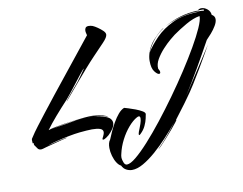

<svg xmlns="http://www.w3.org/2000/svg" viewBox="-89 -766 1401 1108"><g transform="rotate(-10 612.0 -212.0)"><path d="M465 18Q461 18 461 14Q461 10 467 0Q475 -16 475 -25Q475 -40 458 -46Q441 -52 411 -52Q396 -52 377.5 -50.5Q359 -49 337 -47Q309 -44 273 -37Q237 -30 202.5 -21.5Q168 -13 144 -4Q156 -7 176 -12Q196 -17 216.5 -22Q237 -27 249 -29Q254 -30 257.5 -30Q261 -30 259 -29Q249 -27 226 -21Q203 -15 178 -8.5Q153 -2 134.5 3Q116 8 114 9Q110 10 107 10.5Q104 11 102 11Q88 11 81.5 0.5Q75 -10 70 -16Q64 -22 66 -33Q62 -33 60 -32Q60 -36 59.5 -41Q59 -46 59 -50Q59 -59 62 -61Q83 -94 107 -125Q131 -156 157 -190Q231 -285 315.5 -390Q400 -495 477 -592Q476 -597 474 -604.5Q472 -612 472 -619Q472 -629 477 -636Q482 -643 495 -643Q506 -643 518 -639Q530 -634 546 -623Q562 -612 574.5 -600Q587 -588 587 -577Q587 -561 559.5 -532.5Q532 -504 493 -463Q469 -438 438 -402.5Q407 -367 376.5 -331Q346 -295 323.5 -268.5Q301 -242 295 -235Q296 -239 307.5 -253.5Q319 -268 334.5 -286.5Q350 -305 362 -319Q367 -324 377 -337Q387 -350 398 -365.5Q409 -381 417 -392.5Q425 -404 425 -406Q425 -406 423.5 -405Q422 -404 418 -399Q413 -394 397.5 -374Q382 -354 362.5 -329Q343 -304 325.5 -281.5Q308 -259 298 -248Q257 -204 222 -163.5Q187 -123 164 -91Q165 -91 166 -91.5Q167 -92 168 -92Q177 -96 201 -101Q225 -106 257 -111Q289 -116 321 -120Q353 -124 378.5 -126.5Q404 -129 415 -129Q430 -129 450 -126.5Q470 -124 488.5 -119.5Q507 -115 515 -107Q497 -115 476.5 -119Q456 -123 433 -124Q468 -121 500 -109Q521 -102 529.5 -91Q538 -80 538 -68Q538 -52 526.5 -34.5Q515 -17 499 -2Q495 2 483 10Q471 18 465 18ZM178 -94Q193 -97 217 -100.5Q241 -104 265.5 -108Q290 -112 305 -115Q328 -120 362 -123Q396 -126 431 -124Q425 -125 419 -125Q413 -125 406 -125Q370 -125 320 -119Q310 -118 284 -113.5Q258 -109 228.5 -104Q199 -99 178 -94ZM599 219Q582 219 565.5 210.5Q549 202 540 183Q528 178 516.5 160.5Q505 143 498 118.5Q491 94 491 71Q491 40 504 24Q511 6 522.5 -19Q534 -44 548.5 -69.5Q563 -95 580 -115Q597 -135 615 -142Q619 -141 637.5 -135.5Q656 -130 678.5 -121.5Q701 -113 717 -103.5Q733 -94 732 -85Q731 -79 727 -60Q723 -41 712.5 -18.5Q702 4 682 23Q677 28 674 28Q671 28 672 20Q673 12 682 -9Q685 -16 691.5 -34.5Q698 -53 698 -66Q698 -79 690 -79Q685 -79 678 -75Q654 -62 628 -32Q602 -2 582 37Q562 76 553 117Q550 127 550 140Q551 152 557 167.5Q563 183 575 183Q595 183 629 155Q663 127 706.5 79Q750 31 798 -30Q846 -91 894.5 -158.5Q943 -226 986 -292Q1029 -358 1063 -417Q1097 -476 1116.5 -520Q1136 -564 1136 -586L1134 -588Q1098 -582 1054.5 -557Q1011 -532 976 -507Q969 -502 947.5 -484Q926 -466 902 -440Q878 -414 861.5 -385.5Q845 -357 848 -330Q856 -318 856 -309Q856 -300 848 -300Q838 -300 822.5 -320Q807 -340 807 -383Q807 -406 815 -430L813 -427Q811 -423 812 -425.5Q813 -428 815 -432V-430Q841 -471 881 -512Q921 -553 981.5 -582Q1042 -611 1127 -613Q1128 -614 1128 -616Q1097 -616 1061 -609Q1025 -602 991.5 -590Q958 -578 933 -564Q975 -589 1025 -604Q1075 -619 1131 -621L1128 -616Q1138 -616 1147 -616Q1156 -616 1163 -614Q1167 -615 1167 -618Q1167 -622 1160 -622Q1153 -622 1146 -622Q1139 -622 1131 -621Q1136 -627 1142 -629Q1145 -630 1147.5 -630.5Q1150 -631 1153 -631Q1172 -631 1188.5 -617Q1205 -603 1206 -583Q1224 -573 1224 -555Q1224 -538 1211.5 -517Q1199 -496 1182.5 -477Q1166 -458 1153 -445Q1113 -372 1069 -295.5Q1025 -219 978 -145L1079 -300L1155 -418Q1148 -405 1128.5 -371Q1109 -337 1083.5 -293.5Q1058 -250 1031 -207Q1004 -164 981 -133Q976 -125 960.5 -104.5Q945 -84 927 -60Q909 -36 896 -19Q899 -22 900 -22Q902 -22 891 -7.5Q880 7 862 28Q844 49 824.5 71Q805 93 789.5 109Q774 125 768 128Q797 99 826.5 64.5Q856 30 884 -8Q852 31 815 71Q778 111 739.5 144.5Q701 178 665 198.5Q629 219 599 219ZM815 -432Q829 -471 855.5 -500.5Q882 -530 907 -549Q909 -551 912.5 -553Q916 -555 920 -556Q886 -534 861 -504Q836 -474 819 -439Q818 -438 817.5 -436Q817 -434 815 -432ZM890 -16 884 -8 886 -10Z"/></g></svg>

Font: Smooch
Style: Regular
Weight: 400
Designer: Robert E. Leuschke
Foundry: Robert E. Leuschke
Version: Version 1.010; ttfautohint (v1.8.3)